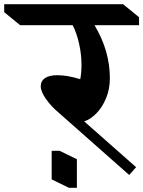

<svg xmlns="http://www.w3.org/2000/svg" viewBox="-126 -806 682 914"><path d="M324 -686Q397 -564 397 -434Q397 -382 379 -338.5Q361 -295 333 -266.5Q305 -238 275 -228L522 -10L489 27L154 -269Q118 -299 93 -334.5Q68 -370 68 -395Q68 -421 88.5 -434.5Q109 -448 147 -448Q195 -448 256 -429Q262 -460 262 -496Q262 -547 250.5 -598Q239 -649 220 -686H-30L-106 -748V-786H460L536 -724V-686ZM240 88H202L120 48V-88H158L240 -48Z"/></svg>

Font: Inknut
Style: Antiqua
Weight: 400
Designer: Claus Eggers Srensen
Foundry: Claus Eggers Srensen
Version: Version 1.000; ttfautohint (v1.2) -l 7 -r 28 -G 50 -x 13 -D 